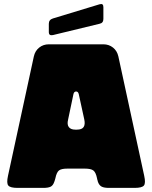

<svg xmlns="http://www.w3.org/2000/svg" viewBox="-20 -916 742 936"><path d="M191 0Q214 0 226 -5.5Q238 -11 244 -28Q245 -30 245.5 -32Q246 -34 247 -36.5Q248 -39 248.5 -41.5Q249 -44 250 -47Q256 -76 267.5 -85Q279 -94 308 -94H394Q423 -94 435 -85Q447 -76 453 -47Q453 -44 454 -41.5Q455 -39 455.5 -37Q456 -35 456.5 -32.5Q457 -30 458 -28Q464 -12 476 -6Q488 0 511 0H636Q672 0 681.5 -11.5Q691 -23 683 -59L557 -641Q551 -668 531 -684Q511 -700 484 -700H218Q191 -700 171 -684Q151 -668 145 -641L19 -59Q11 -23 20.5 -11.5Q30 0 66 0ZM347 -284Q325 -284 315.5 -296.5Q306 -309 312 -333L338 -457Q341 -470 351 -470Q361 -470 364 -457L391 -333Q396 -309 387.5 -296.5Q379 -284 355 -284ZM238 -745Q228 -743 223 -746.5Q218 -750 218 -760V-800Q218 -810 223 -816.5Q228 -823 238 -826L465 -895Q475 -898 479.5 -894.5Q484 -891 484 -881V-824Q484 -814 479.5 -808Q475 -802 465 -800Z"/></svg>

Font: Bolota
Style: Bold
Weight: 240
Designer: Gabriel Pang
Version: Version 1.000